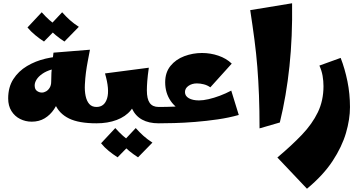

<svg xmlns="http://www.w3.org/2000/svg" viewBox="-20 -754 2200 1174"><path d="M174 -10Q136 -10 103 -26.5Q70 -43 50 -75Q30 -107 30 -152Q30 -221 61.5 -270Q93 -319 145 -350Q197 -381 259 -395.5Q321 -410 381 -410V-340Q333 -340 297.5 -329.5Q262 -319 238.5 -302.5Q215 -286 203.5 -267.5Q192 -249 192 -232Q192 -208 206 -198Q220 -188 236 -188Q249 -188 262 -195.5Q275 -203 284 -218Q293 -233 293 -254L358 -257Q358 -210 346 -165.5Q334 -121 310.5 -86Q287 -51 253 -30.5Q219 -10 174 -10ZM570 0Q462 0 402 -29.5Q342 -59 317.5 -115.5Q293 -172 293 -254Q293 -280 294.5 -309Q296 -338 299.5 -369.5Q303 -401 307 -432L530 -450Q523 -413 516.5 -379Q510 -345 505.5 -311Q501 -277 499 -237Q497 -199 503.5 -167.5Q510 -136 526 -118Q542 -100 570 -100L590 -50ZM249 -500Q221 -518 194.5 -540Q168 -562 148 -586L235 -679Q258 -653 282 -631.5Q306 -610 337 -590ZM374 -500Q346 -518 319.5 -540Q293 -562 273 -586L360 -679Q383 -653 407 -631.5Q431 -610 462 -590Z M570 0V-100Q619 -100 635 -153Q651 -206 622 -305L890 -340Q883 -291 880.5 -258Q878 -225 878 -202L811 -172Q811 -118 779.5 -79.5Q748 -41 693.5 -20.5Q639 0 570 0ZM950 0Q890 0 849 -22.5Q808 -45 787 -90Q766 -135 766 -202H878Q878 -149 895.5 -124.5Q913 -100 950 -100L970 -50ZM699 208Q671 190 644.5 168.5Q618 147 598 122L685 29Q708 55 732 76.5Q756 98 787 118ZM824 208Q796 190 769.5 168.5Q743 147 723 122L810 29Q833 55 857 76.5Q881 98 912 118Z M1279 -35Q1186 -35 1121.5 -61.5Q1057 -88 1023.5 -137Q990 -186 990 -251Q990 -311 1022.5 -351Q1055 -391 1107 -410.5Q1159 -430 1215 -430Q1267 -430 1315.5 -413.5Q1364 -397 1397 -365L1266 -220Q1248 -233 1226 -238.5Q1204 -244 1184 -244Q1154 -244 1132.5 -229Q1111 -214 1111 -191Q1111 -167 1134.5 -153.5Q1158 -140 1197 -140Q1222 -140 1255 -147.5Q1288 -155 1324 -168.5Q1360 -182 1394 -200L1440 -51ZM950 0V-100Q997 -100 1044 -102Q1091 -104 1145.5 -113.5Q1200 -123 1266 -145L1440 -51Q1380 -34 1311 -24Q1242 -14 1173 -8.5Q1104 -3 1046 -1.5Q988 0 950 0Z M1567 31Q1567 -80 1563.5 -171Q1560 -262 1553.5 -344Q1547 -426 1536 -510Q1525 -594 1510 -692L1766 -734Q1769 -531 1750 -349.5Q1731 -168 1691 -5Z M1857 400 1676 209Q1763 136 1826 70Q1889 4 1923.5 -67.5Q1958 -139 1958 -227Q1958 -259 1952.5 -290.5Q1947 -322 1933 -353L2063 -400Q2089 -333 2104.5 -256.5Q2120 -180 2120 -99Q2120 -25 2095.5 59Q2071 143 2014 230Q1957 317 1857 400Z"/></svg>

Font: Marhey Light
Style: Bold
Weight: 700
Version: Version 1.000